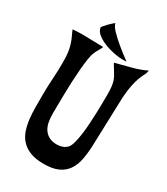

<svg xmlns="http://www.w3.org/2000/svg" viewBox="-206 -936 897 1029"><g transform="rotate(30 242.5 -421.5)"><path d="M293 -657Q340 -670 386.5 -681.5Q433 -693 477 -714Q475 -706 473.5 -699Q472 -692 467 -684Q447 -646 438 -601.5Q429 -557 427 -514Q424 -438 422 -362.5Q420 -287 417 -211Q415 -164 407 -125Q399 -86 379.5 -58Q360 -30 326 -14.5Q292 1 238 1Q187 1 153.5 -12.5Q120 -26 99 -49Q78 -72 67.5 -103Q57 -134 53 -169.5Q49 -205 49 -242.5Q49 -280 49 -317Q49 -368 52.5 -418Q56 -468 56 -519Q56 -549 54 -571Q52 -593 47 -613Q42 -633 33.5 -653.5Q25 -674 12 -701Q43 -704 74 -704Q106 -704 138 -702.5Q170 -701 202 -701Q196 -687 188 -673.5Q180 -660 174 -646Q167 -630 162.5 -600.5Q158 -571 155 -534Q152 -497 150 -456.5Q148 -416 147.5 -377.5Q147 -339 146.5 -307Q146 -275 146 -255Q146 -229 150.5 -205.5Q155 -182 166.5 -164Q178 -146 198 -135Q218 -124 248 -124Q265 -124 280.5 -129.5Q296 -135 308 -147Q318 -157 325 -181.5Q332 -206 336.5 -238Q341 -270 343.5 -306.5Q346 -343 347 -377Q348 -411 348.5 -439.5Q349 -468 349 -484Q349 -520 346.5 -541Q344 -562 338 -578Q332 -594 321 -611Q310 -628 293 -657ZM349 -696Q323 -693 288.5 -698Q254 -703 221.5 -714.5Q189 -726 165 -743.5Q141 -761 137 -785Q137 -787 145.5 -797.5Q154 -808 165 -819Q176 -830 185.5 -838Q195 -846 195 -844Q197 -828 220.5 -803.5Q244 -779 273 -755Q306 -727 349 -696Z"/></g></svg>

Font: Fette Mikado
Style: Regular
Weight: 400
Designer: Peter Wiegel
Foundry: Peter Wiegel
Version: Version 1.000